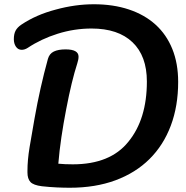

<svg xmlns="http://www.w3.org/2000/svg" viewBox="-20 -880 876 902"><path d="M308 2Q279 2 246.5 0.5Q214 -1 177 -5Q137 -10 123 -25Q109 -40 109 -70V-78Q109 -128 119 -188.5Q129 -249 142 -322Q168 -469 205 -603Q212 -628 233 -638Q254 -648 288 -648Q349 -648 349 -614Q349 -600 343 -582Q330 -542 317 -488.5Q304 -435 291 -367Q278 -300 268.5 -236Q259 -172 254 -111Q284 -108 322 -108Q498 -108 583 -214Q670 -320 670 -497Q670 -617 602.5 -681.5Q535 -746 410 -746Q329 -746 251 -721.5Q173 -697 110 -655Q96 -646 82 -646Q65 -646 55 -660.5Q45 -675 45 -696Q45 -720 53 -735.5Q61 -751 80 -764Q150 -811 242 -835Q333 -860 421 -860Q512 -860 585.5 -835.5Q659 -811 710.5 -764.5Q762 -718 789.5 -650Q817 -582 817 -495Q817 -382 782.5 -290Q748 -198 682.5 -133Q617 -68 522.5 -33Q428 2 308 2Z"/></svg>

Font: Lebkuchenwelt
Style: Regular
Weight: 400
Designer: Vernon Adams
Foundry: Gereon Berster
Version: Version 1.000;PS 001.001;hotconv 1.0.56 